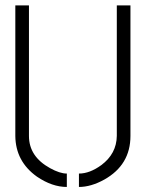

<svg xmlns="http://www.w3.org/2000/svg" viewBox="-20 -704 553 728"><path d="M38.1 -188.5V-683.6H89.8V-188.5Q89.8 -110.4 169.9 -66.4Q207 -45.9 233.4 -45.9V4.9Q177.7 4.9 120.1 -34.2Q39.1 -91.8 38.1 -188.5ZM279.3 4.9V-45.9Q320.3 -45.9 364.3 -78.1Q421.9 -121.1 422.9 -188.5V-683.6H474.6V-188.5Q474.6 -79.1 376 -23.4Q325.2 4.9 279.3 4.9Z"/></svg>

Font: Post No Bills Jaffna
Style: Regular
Weight: 400
Designer: Kosala Senevirathne, Siva Puranthara, Lasantha Premarathna, Tharique Azeez
Foundry: Mooniak
Version: Version 1.220 ; ttfautohint (v1.6)